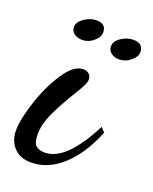

<svg xmlns="http://www.w3.org/2000/svg" viewBox="-118 -580 535 673"><g transform="rotate(20 150.0 -243.5)"><path d="M-8 -59Q-8 -99 14.5 -167.5Q37 -236 71.5 -288Q106 -340 141 -340Q154 -340 162.5 -332.5Q171 -325 171 -311Q171 -302 163 -286.5Q155 -271 137 -242Q105 -189 86.5 -148.5Q68 -108 68 -72Q68 -41 79 -30Q90 -19 113 -19Q192 -19 270 -172L285 -156Q250 -68 196 -19Q142 30 80 30Q38 30 15 5Q-8 -20 -8 -59ZM59 -469Q59 -487 81 -502Q103 -517 126 -517Q162 -517 162 -485Q162 -467 143 -451Q124 -435 102 -435Q84 -435 71.5 -443.5Q59 -452 59 -469ZM204 -449Q204 -468 225.5 -482.5Q247 -497 271 -497Q308 -497 308 -464Q308 -447 288.5 -431Q269 -415 246 -415Q229 -415 216.5 -424Q204 -433 204 -449Z"/></g></svg>

Font: Dancing Script
Style: Bold
Weight: 700
Designer: Pablo Impallari
Foundry: Pablo Impallari
Version: Version 2.000